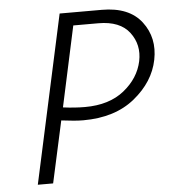

<svg xmlns="http://www.w3.org/2000/svg" viewBox="-49 -703 672 749"><g transform="rotate(-5 286.5 -329.0)"><path d="M377 -658Q484 -658 532.5 -594.5Q581 -531 564 -446Q547 -361 469.5 -298Q392 -235 268 -235Q236 -235 182 -242L129 0H69L212 -658ZM505 -446Q518 -509 481 -558Q444 -607 359 -607H261L193 -292Q239 -286 279 -286Q374 -286 432.5 -333Q491 -380 505 -446Z"/></g></svg>

Font: EauTestInfant Semilight
Style: Italic
Weight: 300
Italic angle: -12°
Designer: Christian Thalmann (Catharsis Fonts)
Version: Version 0.001;PS 000.001;hotconv 1.0.88;makeotf.lib2.5.64775